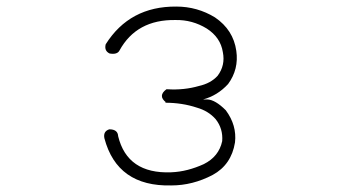

<svg xmlns="http://www.w3.org/2000/svg" viewBox="-20 -566 1040 585"><path d="M517 -546Q581 -546 635 -513Q691 -475 700 -411Q708 -355 675 -310Q643 -275 599 -263H612Q636 -262 668 -230Q702 -184 696 -132Q685 -64 628 -33Q567 -1 502 -1Q337 3 298 -145Q294 -166 313 -172Q339 -172 340 -151Q368 -36 501 -41Q527 -42 552 -48.5Q577 -55 601 -66Q647 -89 657 -136Q660 -174 637 -203Q615 -228 580 -238Q535 -253 483 -253V-254H486Q460 -274 487 -294H491Q541 -291 586 -304Q622 -312 643 -335Q667 -367 659 -407Q652 -452 610 -479Q566 -506 515 -505Q396 -507 344 -412Q337 -399 314 -403Q297 -411 302 -431Q375 -547 517 -546Z"/></svg>

Font: Yomogi
Style: Regular
Weight: 400
Designer: satsuyako
Foundry: satsuyako
Version: Version 3.100